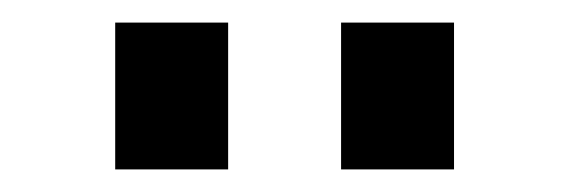

<svg xmlns="http://www.w3.org/2000/svg" viewBox="-20 -760 504 170"><path d="M282 -610V-740H382V-610ZM82 -610V-740H182V-610Z"/></svg>

Font: M PLUS 1p Medium
Style: Regular
Weight: 500
Version: Version 1.062